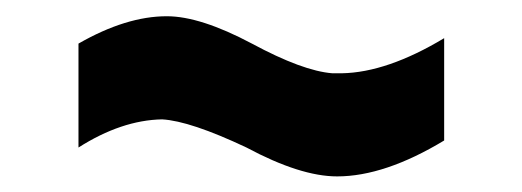

<svg xmlns="http://www.w3.org/2000/svg" viewBox="-20 -450 653 240"><path d="M78.1 -265.6V-395.5Q137.7 -429.7 188.5 -429.7Q230.5 -429.7 294.9 -395.5Q358.4 -361.3 395.5 -358.4Q402.3 -358.4 407.2 -358.4Q463.9 -359.4 535.2 -402.3V-274.4Q460.9 -229.5 401.4 -229.5Q355.5 -229.5 288.1 -265.6Q217.8 -298.8 182.6 -300.8Q131.8 -299.8 78.1 -265.6Z"/></svg>

Font: Post No Bills Jaffna ExtraBold
Style: Regular
Weight: 800
Designer: Kosala Senevirathne, Siva Puranthara, Lasantha Premarathna, Tharique Azeez
Foundry: Mooniak
Version: Version 1.220 ; ttfautohint (v1.6)